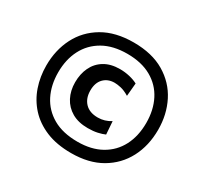

<svg xmlns="http://www.w3.org/2000/svg" viewBox="-152 -882 1111 1077"><g transform="rotate(30 404.0 -344.0)"><path d="M427.5 12.5Q334 12.5 265.2 -16Q196.5 -44.5 151.2 -94.2Q106 -144 84 -208.2Q62 -272.5 62 -344Q62 -444 103.2 -525Q144.5 -606 225.2 -653.5Q306 -701 423.5 -701Q542.5 -701 623.2 -653Q704 -605 745 -524.2Q786 -443.5 786 -344.5Q786 -242 743.8 -161.2Q701.5 -80.5 621.5 -34Q541.5 12.5 427.5 12.5ZM427 -60.5Q516 -60.5 579.2 -96Q642.5 -131.5 675.8 -195.5Q709 -259.5 709 -344.5Q709 -428 676.2 -492Q643.5 -556 579.8 -592Q516 -628 424 -628Q332.5 -628 268.8 -591.8Q205 -555.5 172 -491.5Q139 -427.5 139 -344Q139 -262 171.2 -198Q203.5 -134 267.5 -97.2Q331.5 -60.5 427 -60.5ZM438 -155.5Q377.5 -155.5 335.2 -180Q293 -204.5 271 -247Q249 -289.5 249 -343.5Q249 -397.5 269.5 -440.5Q290 -483.5 330.8 -508.2Q371.5 -533 431 -533Q463 -533 493.8 -525.8Q524.5 -518.5 546.5 -506.5L539 -422.5Q508 -441 484 -446.2Q460 -451.5 443 -451.5Q400 -451.5 373 -424Q346 -396.5 346 -346Q346 -295.5 375 -265.2Q404 -235 457.5 -235Q502 -235 540.5 -259.5L546.5 -176Q527.5 -167.5 500.8 -161.5Q474 -155.5 438 -155.5Z"/></g></svg>

Font: Commissioner SemiBold
Style: Italic
Weight: 600
Italic angle: -12°
Designer: Kostas Bartsokas
Foundry: Kostas Bartsokas
Version: Version 1.000; ttfautohint (v1.8.3)